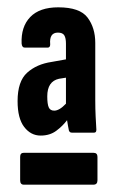

<svg xmlns="http://www.w3.org/2000/svg" viewBox="-20 -681 313 524"><path d="M91 -311Q64 -311 46 -334.5Q28 -358 28 -405Q28 -459 54 -482.5Q80 -506 121 -512L160 -519V-562Q160 -577 155.5 -584.5Q151 -592 138 -592Q114 -592 117 -560Q117 -551 110 -551H48Q40 -551 39 -562Q37 -608 62.5 -634.5Q88 -661 139 -661Q198 -661 219 -633Q240 -605 240 -564V-407Q240 -384 241 -363.5Q242 -343 243 -327Q243 -319 237 -319H176Q170 -319 168 -325Q167 -331 165.5 -338Q164 -345 163 -353Q151 -337 133.5 -324Q116 -311 91 -311ZM128 -379Q142 -379 160 -398V-469L141 -466Q109 -459 109 -418Q109 -397 113 -388Q117 -379 128 -379ZM45 -177Q35 -177 35 -189V-253Q35 -264 45 -264H235Q246 -264 246 -253V-189Q246 -177 235 -177Z"/></svg>

Font: Sofia Sans Extra Condensed ExtraBold
Style: Regular
Weight: 800
Designer: Botio Nikoltchev, Ani Petrova
Foundry: lettersoup
Version: Version 4.101; ttfautohint (v1.8.4.7-5d5b)